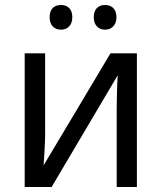

<svg xmlns="http://www.w3.org/2000/svg" viewBox="-20 -750 649 770"><path d="M179 -681C179 -647 199 -631 225 -631C249 -631 270 -647 270 -681C270 -716 249 -730 225 -730C199 -730 179 -716 179 -681ZM356 -681C356 -647 377 -631 401 -631C426 -631 447 -647 447 -681C447 -716 426 -730 401 -730C377 -730 356 -716 356 -681ZM161 -536H79V0H187L452 -448C450 -422 448 -347 448 -316V0H529V-536H423L155 -87C157 -114 161 -184 161 -209Z"/></svg>

Font: Noto Sans Thai
Style: Regular
Weight: 400
Designer: Monotype Design Team
Foundry: Monotype Imaging Inc.
Version: Version 1.901